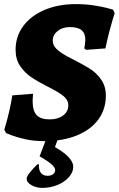

<svg xmlns="http://www.w3.org/2000/svg" viewBox="-20 -676 579 936"><path d="M9 -28 1 -44Q3 -51 10 -75Q17 -99 26 -138Q35 -177 40 -211L141 -219Q139 -193 139 -184Q139 -136 158.5 -115Q178 -94 222 -94Q262 -94 287.5 -113Q313 -132 313 -162Q313 -189 288.5 -208.5Q264 -228 210 -255Q161 -280 130.5 -301Q100 -322 78 -354.5Q56 -387 56 -433Q56 -498 93 -548.5Q130 -599 197 -627.5Q264 -656 350 -656Q395 -656 435 -650Q475 -644 500 -637.5Q525 -631 531 -629L539 -612Q537 -606 530 -583Q523 -560 512.5 -520Q502 -480 494 -440L400 -433L391 -440Q392 -445 394 -459.5Q396 -474 396 -482Q396 -514 377.5 -529Q359 -544 321 -544Q285 -544 261 -525Q237 -506 237 -478Q237 -456 254.5 -438.5Q272 -421 306 -402L337 -386Q388 -360 419.5 -340Q451 -320 473.5 -287.5Q496 -255 496 -210Q496 -143 459 -93Q422 -43 354 -15.5Q286 12 194 12Q146 12 105 3Q64 -6 36.5 -16.5Q9 -27 9 -28ZM274 -32 248 41Q337 92 337 137Q337 164 315.5 188Q294 212 259.5 226Q225 240 186 240Q158 240 134 227Q110 214 110 194Q110 177 162 125H170Q168 152 179 166.5Q190 181 212 181Q229 181 239 173Q249 165 249 152Q249 129 173 86L218 -32Z"/></svg>

Font: Alegreya ExtraBold
Style: Italic
Weight: 800
Italic angle: -7°
Designer: Juan Pablo del Peral
Foundry: Huerta Tipografica
Version: Version 2.007; ttfautohint (v1.6)